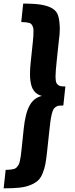

<svg xmlns="http://www.w3.org/2000/svg" viewBox="-25 -844 412 1060"><path d="M-4.9 195.8 6.3 93.8Q22 93.8 32.5 92.5Q43 91.3 52 88.9Q61 86.4 66.7 80.3Q72.3 74.2 76.9 67.1Q81.5 60.1 84.5 46.1Q87.4 32.2 89.6 17.8Q91.8 3.4 94.2 -20.5L106 -133.8Q114.7 -217.8 138.2 -261Q161.6 -304.2 206.5 -314.5Q163.6 -325.2 149.4 -368.2Q140.6 -395 140.6 -437Q140.6 -463.4 144 -495.1L155.8 -607.9Q158.2 -631.3 159.2 -646.2Q160.2 -661.1 159.9 -674.6Q159.7 -688 156.7 -695.3Q153.8 -702.6 149.7 -708.7Q145.5 -714.8 137 -717.3Q128.4 -719.7 118.2 -720.9Q107.9 -722.2 92.3 -722.2L103 -824.2Q164.6 -824.2 202.1 -818.1Q239.7 -812 263.7 -797.6Q287.6 -783.2 295.4 -759.3Q303.2 -735.4 304.7 -699.2Q305.2 -692.9 305.2 -686Q305.2 -654.3 299.3 -614.3L288.6 -513.2Q285.2 -476.6 283.2 -456.1Q281.7 -439.9 281.7 -425.3Q281.7 -420.9 281.7 -417Q282.2 -398.4 284.9 -390.1Q287.6 -381.8 294.7 -375.7Q301.8 -369.6 311 -368.2Q320.3 -366.7 335.9 -366.7L324.7 -261.7Q309.1 -261.7 299.6 -260.5Q290 -259.3 281.7 -252.9Q273.4 -246.6 269 -238.5Q264.6 -230.5 260.3 -211.9Q255.9 -193.4 253.2 -172.6Q250.5 -151.9 246.6 -115.7L235.8 -14.6Q231 31.2 226.1 58.8Q221.2 86.4 210.4 112.8Q199.7 139.2 184.6 152.8Q169.4 166.5 143.1 177.5Q116.7 188.5 81.5 192.1Q46.4 195.8 -4.9 195.8Z"/></svg>

Font: Oswald
Style: Demi-Bold
Weight: 600
Designer: Vernon Adams
Foundry: Vernon Adams
Version: 3.0; ttfautohint (v0.94.23-7a4d-dirty) -l 8 -r 50 -G 200 -x 